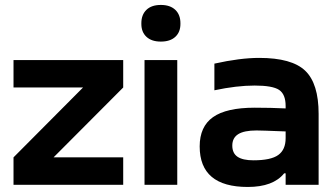

<svg xmlns="http://www.w3.org/2000/svg" viewBox="-20 -741 1343 770"><path d="M34.2 -500H474.1V-390.1L194.8 -109.9H474.1V0H34.2V-109.9L313 -390.1H34.2Z M559.6 -500H690.9V0H559.6ZM546.9 -645V-647.9Q546.9 -681.6 567.1 -701.4Q587.4 -721.2 625 -721.2Q662.1 -721.2 682.9 -701.7Q703.6 -682.1 703.6 -647.9V-645Q703.6 -612.3 683.1 -593.3Q662.6 -574.2 625 -574.2Q587.9 -574.2 567.4 -593.3Q546.9 -612.3 546.9 -645Z M1019.5 -508.8Q1150.4 -508.8 1204.1 -457.3Q1257.8 -405.8 1257.8 -284.2V0H1125.5V-45.9H1119.6Q1075.7 8.8 973.6 8.8Q780.8 8.8 780.8 -153.8Q780.8 -233.4 834.2 -271.2Q887.7 -309.1 1001.5 -309.1Q1066.4 -309.1 1125.5 -306.2V-315.9Q1125.5 -362.8 1099.4 -380.4Q1073.2 -397.9 1001.5 -397.9Q929.2 -397.9 839.8 -378.9V-485.8Q942.9 -508.8 1019.5 -508.8ZM996.6 -98.1Q1066.4 -98.1 1095.9 -119.4Q1125.5 -140.6 1125.5 -187V-213.9Q1027.8 -217.8 1008.8 -217.8Q959 -217.8 935.3 -202.9Q911.6 -188 911.6 -157.2Q911.6 -126.5 932.6 -112.3Q953.6 -98.1 996.6 -98.1Z"/></svg>

Font: LT Wave Text Bold
Style: Regular
Weight: 700
Designer: Daniel Lyons
Version: Version 2.5 (Glyphs App)